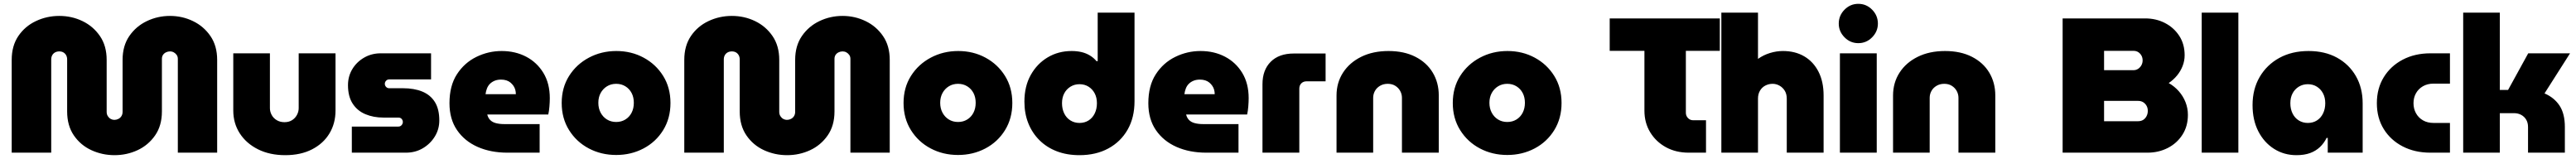

<svg xmlns="http://www.w3.org/2000/svg" viewBox="-20 -796 13427 829"><path d="M577 13Q513 13 456.5 -13Q400 -39 365 -90Q330 -141 330 -215V-486Q330 -499 324.5 -508.5Q319 -518 310 -523Q301 -528 289 -528Q277 -528 267.5 -523Q258 -518 252.5 -508.5Q247 -499 247 -486V0H41V-484Q41 -557 75.5 -608Q110 -659 167 -686Q224 -713 289 -713Q354 -713 410 -686Q466 -659 501 -608Q536 -557 536 -484V-213Q536 -200 542 -190.5Q548 -181 557 -176Q566 -171 576 -171Q587 -171 597 -176Q607 -181 613 -190.5Q619 -200 619 -213V-484Q619 -557 654 -608Q689 -659 745.5 -686Q802 -713 866 -713Q930 -713 986 -686Q1042 -659 1077 -608Q1112 -557 1112 -484V0H907V-489Q907 -501 901 -509.5Q895 -518 886 -523Q877 -528 866 -528Q855 -528 845 -523Q835 -518 829.5 -509.5Q824 -501 824 -489V-215Q824 -141 788.5 -90Q753 -39 697 -13Q641 13 577 13Z M1467 13Q1386 13 1325 -17.5Q1264 -48 1230 -100.5Q1196 -153 1196 -220V-518H1387V-232Q1387 -214 1396 -197Q1405 -180 1422.5 -169.5Q1440 -159 1463 -159Q1486 -159 1502.5 -169.5Q1519 -180 1528 -197Q1537 -214 1537 -232V-518H1729V-220Q1729 -153 1697.5 -100.5Q1666 -48 1607 -17.5Q1548 13 1467 13Z M1814 0V-136H2056Q2064 -136 2069 -139.5Q2074 -143 2077 -148.5Q2080 -154 2080 -160Q2080 -166 2077 -171.5Q2074 -177 2069 -180Q2064 -183 2056 -183H1978Q1927 -183 1885 -200.5Q1843 -218 1818.5 -255.5Q1794 -293 1794 -352Q1794 -398 1816.5 -435.5Q1839 -473 1878 -495.5Q1917 -518 1964 -518H2227V-382H2009Q1999 -382 1992.5 -375Q1986 -368 1986 -359Q1986 -350 1992.5 -343Q1999 -336 2009 -336H2081Q2139 -336 2181.5 -318.5Q2224 -301 2247 -264Q2270 -227 2270 -168Q2270 -122 2246.5 -84Q2223 -46 2184 -23Q2145 0 2096 0Z M2625 0Q2538 0 2470 -30Q2402 -60 2362.5 -117.5Q2323 -175 2323 -258Q2323 -349 2362 -409Q2401 -469 2463.5 -499.5Q2526 -530 2595 -530Q2666 -530 2722.5 -500.5Q2779 -471 2812.5 -416Q2846 -361 2846 -284Q2846 -265 2844 -240.5Q2842 -216 2838 -199H2520Q2524 -182 2535 -170.5Q2546 -159 2565 -154Q2584 -149 2608 -149H2793V0ZM2511 -305H2669Q2669 -317 2666 -328Q2663 -339 2656.5 -348.5Q2650 -358 2641 -365.5Q2632 -373 2619.5 -377Q2607 -381 2592 -381Q2573 -381 2558.5 -375Q2544 -369 2534 -359Q2524 -349 2518.5 -335Q2513 -321 2511 -305Z M3192 12Q3114 12 3049.5 -22Q2985 -56 2946.5 -117.5Q2908 -179 2908 -259Q2908 -339 2946.5 -400Q2985 -461 3050 -495.5Q3115 -530 3193 -530Q3271 -530 3335 -495.5Q3399 -461 3437 -400Q3475 -339 3475 -259Q3475 -179 3437 -117.5Q3399 -56 3334.5 -22Q3270 12 3192 12ZM3192 -160Q3219 -160 3240 -173Q3261 -186 3272.5 -208.5Q3284 -231 3284 -260Q3284 -289 3272.5 -311Q3261 -333 3240 -346Q3219 -359 3192 -359Q3165 -359 3144 -346Q3123 -333 3111 -311Q3099 -289 3099 -260Q3099 -231 3111 -208.5Q3123 -186 3144 -173Q3165 -160 3192 -160Z M4083 13Q4019 13 3962.5 -13Q3906 -39 3871 -90Q3836 -141 3836 -215V-486Q3836 -499 3830.5 -508.5Q3825 -518 3816 -523Q3807 -528 3795 -528Q3783 -528 3773.5 -523Q3764 -518 3758.5 -508.5Q3753 -499 3753 -486V0H3547V-484Q3547 -557 3581.5 -608Q3616 -659 3673 -686Q3730 -713 3795 -713Q3860 -713 3916 -686Q3972 -659 4007 -608Q4042 -557 4042 -484V-213Q4042 -200 4048 -190.5Q4054 -181 4063 -176Q4072 -171 4082 -171Q4093 -171 4103 -176Q4113 -181 4119 -190.5Q4125 -200 4125 -213V-484Q4125 -557 4160 -608Q4195 -659 4251.5 -686Q4308 -713 4372 -713Q4436 -713 4492 -686Q4548 -659 4583 -608Q4618 -557 4618 -484V0H4413V-489Q4413 -501 4407 -509.5Q4401 -518 4392 -523Q4383 -528 4372 -528Q4361 -528 4351 -523Q4341 -518 4335.5 -509.5Q4330 -501 4330 -489V-215Q4330 -141 4294.5 -90Q4259 -39 4203 -13Q4147 13 4083 13Z M4974 12Q4896 12 4831.5 -22Q4767 -56 4728.5 -117.5Q4690 -179 4690 -259Q4690 -339 4728.5 -400Q4767 -461 4832 -495.5Q4897 -530 4975 -530Q5053 -530 5117 -495.5Q5181 -461 5219 -400Q5257 -339 5257 -259Q5257 -179 5219 -117.5Q5181 -56 5116.5 -22Q5052 12 4974 12ZM4974 -160Q5001 -160 5022 -173Q5043 -186 5054.5 -208.5Q5066 -231 5066 -260Q5066 -289 5054.5 -311Q5043 -333 5022 -346Q5001 -359 4974 -359Q4947 -359 4926 -346Q4905 -333 4893 -311Q4881 -289 4881 -260Q4881 -231 4893 -208.5Q4905 -186 4926 -173Q4947 -160 4974 -160Z M5607 13Q5542 13 5489.5 -7Q5437 -27 5399 -64.5Q5361 -102 5340.5 -153Q5320 -204 5320 -266Q5320 -346 5353 -405Q5386 -464 5441.5 -497Q5497 -530 5566 -530Q5594 -530 5617.5 -524.5Q5641 -519 5661 -507Q5681 -495 5696 -477H5702V-730H5894V-268Q5894 -183 5858 -120Q5822 -57 5757.5 -22Q5693 13 5607 13ZM5607 -155Q5634 -155 5654.5 -168Q5675 -181 5686.5 -204.5Q5698 -228 5698 -258Q5698 -287 5686.5 -309Q5675 -331 5654.5 -344Q5634 -357 5607 -357Q5581 -357 5560 -344Q5539 -331 5527.5 -309Q5516 -287 5516 -258Q5516 -228 5527.5 -204.5Q5539 -181 5560 -168Q5581 -155 5607 -155Z M6268 0Q6181 0 6113 -30Q6045 -60 6005.5 -117.5Q5966 -175 5966 -258Q5966 -349 6005 -409Q6044 -469 6106.5 -499.5Q6169 -530 6238 -530Q6309 -530 6365.5 -500.5Q6422 -471 6455.5 -416Q6489 -361 6489 -284Q6489 -265 6487 -240.5Q6485 -216 6481 -199H6163Q6167 -182 6178 -170.5Q6189 -159 6208 -154Q6227 -149 6251 -149H6436V0ZM6154 -305H6312Q6312 -317 6309 -328Q6306 -339 6299.5 -348.5Q6293 -358 6284 -365.5Q6275 -373 6262.5 -377Q6250 -381 6235 -381Q6216 -381 6201.5 -375Q6187 -369 6177 -359Q6167 -349 6161.5 -335Q6156 -321 6154 -305Z M6561 0V-357Q6561 -431 6604 -474Q6647 -517 6724 -517H6890V-372H6791Q6774 -372 6763.5 -361.5Q6753 -351 6753 -334V0Z M6947 0V-298Q6947 -365 6981 -417.5Q7015 -470 7076 -500Q7137 -530 7218 -530Q7299 -530 7358 -500Q7417 -470 7448.5 -417.5Q7480 -365 7480 -298V0H7288V-286Q7288 -305 7279 -321.5Q7270 -338 7253.5 -348.5Q7237 -359 7214 -359Q7191 -359 7173.5 -348.5Q7156 -338 7147 -321.5Q7138 -305 7138 -286V0Z M7837 12Q7759 12 7694.5 -22Q7630 -56 7591.5 -117.5Q7553 -179 7553 -259Q7553 -339 7591.5 -400Q7630 -461 7695 -495.5Q7760 -530 7838 -530Q7916 -530 7980 -495.5Q8044 -461 8082 -400Q8120 -339 8120 -259Q8120 -179 8082 -117.5Q8044 -56 7979.5 -22Q7915 12 7837 12ZM7837 -160Q7864 -160 7885 -173Q7906 -186 7917.5 -208.5Q7929 -231 7929 -260Q7929 -289 7917.5 -311Q7906 -333 7885 -346Q7864 -359 7837 -359Q7810 -359 7789 -346Q7768 -333 7756 -311Q7744 -289 7744 -260Q7744 -231 7756 -208.5Q7768 -186 7789 -173Q7810 -160 7837 -160Z M8783 0Q8716 0 8664 -28.5Q8612 -57 8582 -106.5Q8552 -156 8552 -219V-531H8371V-700H8945V-531H8768V-208Q8768 -192 8779 -180.5Q8790 -169 8806 -169H8873V0Z M8953 0V-730H9144V-489Q9172 -509 9206 -519.5Q9240 -530 9274 -530Q9338 -530 9385.5 -502Q9433 -474 9459.5 -422Q9486 -370 9486 -298V0H9294V-281Q9294 -306 9283.5 -323Q9273 -340 9256 -349.5Q9239 -359 9220 -359Q9200 -359 9182.5 -350Q9165 -341 9154.5 -323.5Q9144 -306 9144 -282V0Z M9571 0V-518H9763V0ZM9667 -571Q9625 -571 9595 -601.5Q9565 -632 9565 -673Q9565 -715 9595 -745.5Q9625 -776 9667 -776Q9709 -776 9739 -745.5Q9769 -715 9769 -673Q9769 -632 9739 -601.5Q9709 -571 9667 -571Z M9848 0V-298Q9848 -365 9882 -417.5Q9916 -470 9977 -500Q10038 -530 10119 -530Q10200 -530 10259 -500Q10318 -470 10349.5 -417.5Q10381 -365 10381 -298V0H10189V-286Q10189 -305 10180 -321.5Q10171 -338 10154.5 -348.5Q10138 -359 10115 -359Q10092 -359 10074.5 -348.5Q10057 -338 10048 -321.5Q10039 -305 10039 -286V0Z M10732 0V-700H11162Q11219 -700 11265.5 -676Q11312 -652 11340 -609Q11368 -566 11368 -508Q11368 -479 11357.5 -452Q11347 -425 11328.5 -402.5Q11310 -380 11285 -363Q11315 -346 11337.5 -320.5Q11360 -295 11372.5 -263.5Q11385 -232 11385 -197Q11385 -138 11356.5 -93.5Q11328 -49 11280 -24.5Q11232 0 11174 0ZM10948 -164H11125Q11141 -164 11152 -171Q11163 -178 11169.5 -190.5Q11176 -203 11176 -218Q11176 -233 11169.5 -244.5Q11163 -256 11152 -263Q11141 -270 11125 -270H10948ZM10948 -430H11100Q11115 -430 11126 -437.5Q11137 -445 11143 -456.5Q11149 -468 11149 -481Q11149 -495 11143 -506Q11137 -517 11126.5 -524Q11116 -531 11100 -531H10948Z M11457 0V-730H11648V0Z M11951 13Q11886 13 11834 -20Q11782 -53 11752 -111.5Q11722 -170 11722 -248Q11722 -331 11759 -394.5Q11796 -458 11861.5 -494Q11927 -530 12014 -530Q12099 -530 12162 -495.5Q12225 -461 12260.5 -399.5Q12296 -338 12296 -257V0H12114V-77H12108Q12095 -50 12073.5 -29.5Q12052 -9 12022 2Q11992 13 11951 13ZM12010 -155Q12037 -155 12057.5 -168Q12078 -181 12089.5 -204.5Q12101 -228 12101 -258Q12101 -287 12089.5 -309Q12078 -331 12057.5 -344Q12037 -357 12010 -357Q11984 -357 11963 -344Q11942 -331 11930.5 -309Q11919 -287 11919 -258Q11919 -228 11930.5 -204.5Q11942 -181 11963 -168Q11984 -155 12010 -155Z M12649 0Q12568 0 12505 -32.5Q12442 -65 12406 -123Q12370 -181 12370 -258Q12370 -335 12406 -393.5Q12442 -452 12505 -485Q12568 -518 12649 -518H12751V-360H12666Q12634 -360 12610.5 -346.5Q12587 -333 12574 -310Q12561 -287 12561 -258Q12561 -229 12574 -205.5Q12587 -182 12610.5 -168.5Q12634 -155 12666 -155H12751V0Z M12820 0V-730H13011V-327H13054L13159 -518H13377L13244 -309Q13295 -287 13322.5 -245Q13350 -203 13350 -134V0H13158V-134Q13158 -156 13148.5 -172Q13139 -188 13122.5 -197Q13106 -206 13085 -206H13011V0Z"/></svg>

Font: MuseoModerno Thin Black
Style: Regular
Weight: 900
Version: Version 1.002